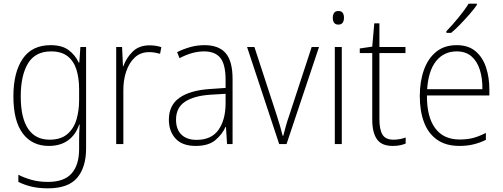

<svg xmlns="http://www.w3.org/2000/svg" viewBox="-20 -785 2740 1046"><path d="M256 -539Q318 -539 354 -512Q390 -485 409 -444H412L418 -529H449V24Q449 126 400.5 183.5Q352 241 241 241Q190 241 151 231.5Q112 222 80 206V167Q113 184 153 195Q193 206 241 206Q330 206 370.5 159.5Q411 113 411 27V-12Q411 -36 411.5 -58Q412 -80 414 -106H411Q393 -51 351 -20.5Q309 10 246 10Q155 10 104 -58Q53 -126 53 -260Q53 -390 103.5 -464.5Q154 -539 256 -539ZM258 -505Q172 -505 132.5 -439.5Q93 -374 93 -260Q93 -143 133 -83.5Q173 -24 250 -24Q312 -24 347.5 -55Q383 -86 397 -135Q411 -184 411 -239V-299Q411 -359 396.5 -405.5Q382 -452 348.5 -478.5Q315 -505 258 -505Z M794 -538Q830 -538 859 -528L852 -492Q838 -496 823.5 -498.5Q809 -501 793 -501Q746 -501 715 -472.5Q684 -444 667.5 -395.5Q651 -347 652 -288V0H613V-529H645L650 -424H652Q667 -468 702 -503Q737 -538 794 -538Z M1094 -539Q1172 -539 1209.5 -495.5Q1247 -452 1247 -355V0H1217L1211 -94H1209Q1190 -52 1152.5 -21Q1115 10 1046 10Q973 10 936.5 -30Q900 -70 900 -133Q900 -212 958 -252.5Q1016 -293 1123 -300L1209 -306V-349Q1209 -434 1180.5 -469.5Q1152 -505 1092 -505Q1060 -505 1027 -496Q994 -487 958 -468L945 -501Q979 -518 1016.5 -528.5Q1054 -539 1094 -539ZM1126 -269Q1036 -263 987.5 -230.5Q939 -198 939 -133Q939 -80 968.5 -51.5Q998 -23 1051 -23Q1131 -23 1169.5 -76.5Q1208 -130 1209 -219V-274Z M1501 0 1326 -529H1366L1487 -159Q1507 -98 1520 -45H1523Q1530 -71 1537.5 -98.5Q1545 -126 1556 -157L1678 -529H1718L1541 0Z M1823 -725Q1841 -725 1847.5 -714.5Q1854 -704 1854 -688Q1854 -672 1847 -661.5Q1840 -651 1823 -651Q1807 -651 1800 -661.5Q1793 -672 1793 -688Q1793 -704 1800 -714.5Q1807 -725 1823 -725ZM1842 -529V0H1804V-529Z M2124 -24Q2143 -24 2160 -27.5Q2177 -31 2190 -36V-3Q2176 3 2159 6.5Q2142 10 2119 10Q2059 10 2033.5 -26.5Q2008 -63 2008 -133V-496H1940V-521L2008 -531L2019 -658H2047V-529H2189V-496H2047V-135Q2047 -80 2063.5 -52Q2080 -24 2124 -24Z M2468 -539Q2531 -539 2570 -506.5Q2609 -474 2627.5 -419Q2646 -364 2646 -297V-265H2306Q2305 -149 2350.5 -87Q2396 -25 2484 -25Q2524 -25 2556 -33Q2588 -41 2627 -61V-23Q2594 -7 2559.5 1.5Q2525 10 2483 10Q2409 10 2361 -24Q2313 -58 2290 -119Q2267 -180 2267 -262Q2267 -341 2289.5 -404Q2312 -467 2356.5 -503Q2401 -539 2468 -539ZM2468 -505Q2399 -505 2356.5 -453Q2314 -401 2307 -299H2608Q2609 -358 2594 -405Q2579 -452 2548 -478.5Q2517 -505 2468 -505ZM2578 -758Q2562 -735 2538 -707.5Q2514 -680 2488 -653Q2462 -626 2438 -606H2412V-615Q2444 -648 2478 -689.5Q2512 -731 2533 -765H2578Z"/></svg>

Font: Noto Sans Khmer SemiCondensed ExtraLight
Style: Regular
Weight: 200
Width: 4
Designer: Danh Hong and the Monotype Design Team
Foundry: Monotype Imaging Inc.
Version: Version 2.004; ttfautohint (v1.8.4.7-5d5b)